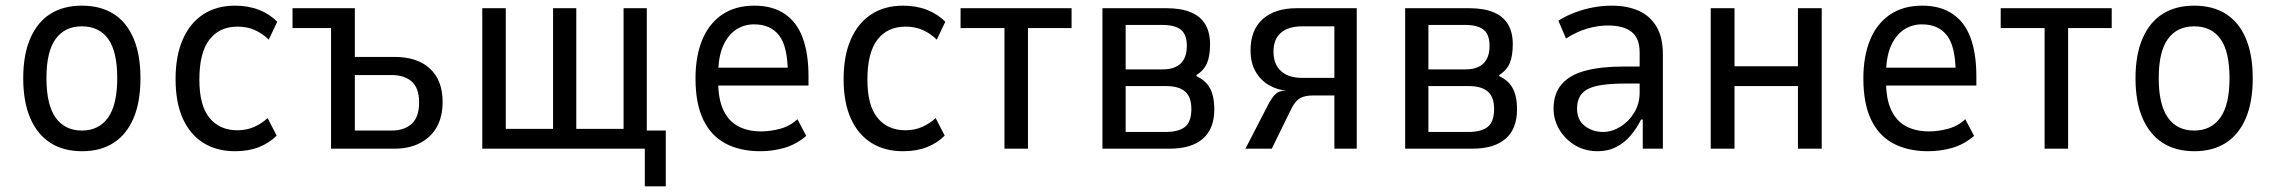

<svg xmlns="http://www.w3.org/2000/svg" viewBox="-20 -525 8037 678"><path d="M270 9Q204 9 158 -20.5Q112 -50 87 -107.5Q62 -165 62 -249Q62 -332 87 -389.5Q112 -447 158 -476Q204 -505 269 -505Q335 -505 381 -476Q427 -447 451.5 -389.5Q476 -332 476 -249Q476 -165 451.5 -107.5Q427 -50 381 -20.5Q335 9 270 9ZM269 -64Q329 -64 361.5 -109.5Q394 -155 394 -249Q394 -343 362 -387.5Q330 -432 269 -432Q209 -432 176.5 -387.5Q144 -343 144 -249Q144 -155 176.5 -109.5Q209 -64 269 -64Z M810 9Q745 9 698 -20.5Q651 -50 625.5 -106.5Q600 -163 600 -246Q600 -328 625.5 -386Q651 -444 698 -474.5Q745 -505 810 -505Q857 -505 895 -490Q933 -475 959 -448L929 -385Q908 -406 880.5 -418.5Q853 -431 819 -431Q755 -431 719.5 -385Q684 -339 684 -244Q684 -152 720 -108.5Q756 -65 818 -65Q852 -65 879 -77.5Q906 -90 925 -108L957 -46Q931 -20 894.5 -5.5Q858 9 810 9Z M1149 0V-426H1013V-496H1233V-324H1373Q1454 -324 1498.5 -282.5Q1543 -241 1543 -165Q1543 -114 1523 -77.5Q1503 -41 1464.5 -20.5Q1426 0 1373 0ZM1233 -64H1362Q1408 -64 1434 -88Q1460 -112 1460 -163Q1460 -214 1434 -237Q1408 -260 1363 -260H1233Z M2257 133V0H1683V-496H1766V-70H1933V-496H2015V-70H2182V-496H2264V-64H2331V133Z M2665 9Q2594 9 2542.5 -18Q2491 -45 2463.5 -102Q2436 -159 2436 -248Q2436 -326 2459.5 -383.5Q2483 -441 2529.5 -473Q2576 -505 2644 -505Q2708 -505 2751 -476Q2794 -447 2814.5 -391.5Q2835 -336 2835 -256V-223H2499V-286H2779L2762 -264Q2762 -360 2731.5 -399.5Q2701 -439 2643 -439Q2608 -439 2579.5 -420.5Q2551 -402 2533.5 -363Q2516 -324 2516 -260V-239Q2516 -175 2534.5 -136Q2553 -97 2587 -79Q2621 -61 2668 -61Q2699 -61 2734 -70Q2769 -79 2796 -104L2827 -45Q2790 -14 2748.5 -2.5Q2707 9 2665 9Z M3169 9Q3104 9 3057 -20.5Q3010 -50 2984.5 -106.5Q2959 -163 2959 -246Q2959 -328 2984.5 -386Q3010 -444 3057 -474.5Q3104 -505 3169 -505Q3216 -505 3254 -490Q3292 -475 3318 -448L3288 -385Q3267 -406 3239.5 -418.5Q3212 -431 3178 -431Q3114 -431 3078.5 -385Q3043 -339 3043 -244Q3043 -152 3079 -108.5Q3115 -65 3177 -65Q3211 -65 3238 -77.5Q3265 -90 3284 -108L3316 -46Q3290 -20 3253.5 -5.5Q3217 9 3169 9Z M3527 0V-426H3372V-496H3764V-426H3610V0Z M3873 0V-496H4100Q4151 -496 4185.5 -481.5Q4220 -467 4236.5 -438.5Q4253 -410 4253 -369Q4253 -328 4242.5 -302.5Q4232 -277 4204 -259L4207 -255Q4230 -244 4243 -228Q4256 -212 4262 -190Q4268 -168 4268 -139Q4268 -70 4227.5 -35Q4187 0 4110 0ZM3955 -59H4096Q4142 -59 4164.5 -77Q4187 -95 4187 -140Q4187 -183 4164.5 -202Q4142 -221 4099 -221H3955ZM3955 -280H4086Q4128 -280 4149.5 -301Q4171 -322 4171 -363Q4171 -403 4150 -420Q4129 -437 4084 -437H3955Z M4378 0 4458 -155Q4472 -182 4485 -193.5Q4498 -205 4519 -205H4526H4524Q4492 -207 4462.5 -223.5Q4433 -240 4414.5 -271Q4396 -302 4396 -348Q4396 -419 4439 -457.5Q4482 -496 4559 -496H4771V0H4692V-188H4619Q4589 -188 4572 -179Q4555 -170 4541 -143L4471 0ZM4578 -250H4692V-432H4578Q4530 -432 4503.5 -409.5Q4477 -387 4477 -343Q4477 -298 4503.5 -274Q4530 -250 4578 -250Z M4942 0V-496H5169Q5220 -496 5254.5 -481.5Q5289 -467 5305.5 -438.5Q5322 -410 5322 -369Q5322 -328 5311.5 -302.5Q5301 -277 5273 -259L5276 -255Q5299 -244 5312 -228Q5325 -212 5331 -190Q5337 -168 5337 -139Q5337 -70 5296.5 -35Q5256 0 5179 0ZM5024 -59H5165Q5211 -59 5233.5 -77Q5256 -95 5256 -140Q5256 -183 5233.5 -202Q5211 -221 5168 -221H5024ZM5024 -280H5155Q5197 -280 5218.5 -301Q5240 -322 5240 -363Q5240 -403 5219 -420Q5198 -437 5153 -437H5024Z M5622 9Q5577 9 5542 -12Q5507 -33 5486.5 -67.5Q5466 -102 5466 -141Q5466 -195 5495 -228Q5524 -261 5579 -275.5Q5634 -290 5711 -290H5783V-230H5722Q5677 -230 5644.5 -226Q5612 -222 5591 -212.5Q5570 -203 5559.5 -185.5Q5549 -168 5549 -142Q5549 -101 5576.5 -80Q5604 -59 5641 -59Q5672 -59 5702 -77.5Q5732 -96 5751 -127.5Q5770 -159 5770 -198V-340Q5770 -390 5741.5 -412.5Q5713 -435 5658 -435Q5624 -435 5586.5 -424.5Q5549 -414 5510 -389L5483 -452Q5512 -470 5543 -481.5Q5574 -493 5606.5 -499Q5639 -505 5672 -505Q5726 -505 5766.5 -487Q5807 -469 5829.5 -431Q5852 -393 5852 -334V0H5781V-103H5775Q5761 -74 5739.5 -48Q5718 -22 5688.5 -6.5Q5659 9 5622 9Z M6021 0V-496H6105V-291H6329V-496H6413V0H6329V-221H6105V0Z M6789 9Q6718 9 6666.5 -18Q6615 -45 6587.5 -102Q6560 -159 6560 -248Q6560 -326 6583.5 -383.5Q6607 -441 6653.5 -473Q6700 -505 6768 -505Q6832 -505 6875 -476Q6918 -447 6938.5 -391.5Q6959 -336 6959 -256V-223H6623V-286H6903L6886 -264Q6886 -360 6855.5 -399.5Q6825 -439 6767 -439Q6732 -439 6703.5 -420.5Q6675 -402 6657.5 -363Q6640 -324 6640 -260V-239Q6640 -175 6658.5 -136Q6677 -97 6711 -79Q6745 -61 6792 -61Q6823 -61 6858 -70Q6893 -79 6920 -104L6951 -45Q6914 -14 6872.5 -2.5Q6831 9 6789 9Z M7200 0V-426H7045V-496H7437V-426H7283V0Z M7729 9Q7663 9 7617 -20.5Q7571 -50 7546 -107.5Q7521 -165 7521 -249Q7521 -332 7546 -389.5Q7571 -447 7617 -476Q7663 -505 7728 -505Q7794 -505 7840 -476Q7886 -447 7910.5 -389.5Q7935 -332 7935 -249Q7935 -165 7910.5 -107.5Q7886 -50 7840 -20.5Q7794 9 7729 9ZM7728 -64Q7788 -64 7820.5 -109.5Q7853 -155 7853 -249Q7853 -343 7821 -387.5Q7789 -432 7728 -432Q7668 -432 7635.5 -387.5Q7603 -343 7603 -249Q7603 -155 7635.5 -109.5Q7668 -64 7728 -64Z"/></svg>

Font: Nunito Sans 7pt Condensed
Style: Regular
Weight: 400
Width: 3
Designer: Vernon Adams
Foundry: Vernon Adams
Version: Version 3.101;gftools[0.9.27]